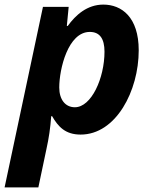

<svg xmlns="http://www.w3.org/2000/svg" viewBox="-53 -576 668 836"><path d="M-33 240H114L149 74C160 24 166 -17 170 -70H174C200 -25 231 10 298 10C452 10 551 -180 551 -357C551 -502 476 -556 397 -556C326 -556 276 -510 242 -463H238L246 -546H134ZM273 -109C231 -109 205 -143 205 -195C205 -275 243 -437 338 -437C381 -437 402 -408 402 -351C402 -236 345 -109 273 -109Z"/></svg>

Font: Noto Sans
Style: Bold Italic
Weight: 700
Italic angle: -12°
Designer: Monotype Design Team
Foundry: Monotype Imaging Inc.
Version: Version 2.013